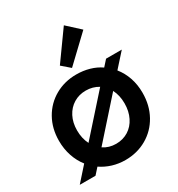

<svg xmlns="http://www.w3.org/2000/svg" viewBox="-188 -914 964 1042"><g transform="rotate(-30 294.0 -392.5)"><path d="M143.1 -37.6 109.4 0H10.7L89.4 -88.4Q62 -123 47.1 -167.5Q32.2 -211.9 32.2 -262.7Q32.2 -339.8 66.4 -400.4Q100.6 -460.9 160.2 -494.6Q219.7 -528.3 293 -528.3Q335.9 -528.3 374.5 -517.3Q413.1 -506.3 443.8 -484.9L476.6 -521.5H575.2L498 -435.5Q525.9 -400.9 540.8 -357.2Q555.7 -313.5 555.7 -262.7Q555.7 -184.1 521.5 -122.6Q487.3 -61 427.5 -26.6Q367.7 7.8 293.9 7.8Q252 7.8 213.6 -3.9Q175.3 -15.6 143.1 -37.6ZM442.4 -261.7Q442.4 -312 422.4 -350.6L214.4 -117.2Q249 -93.8 293.9 -93.8Q336.4 -93.8 370.4 -114.7Q404.3 -135.7 423.3 -174.1Q442.4 -212.4 442.4 -261.7ZM165.5 -173.3 372.6 -405.3Q337.4 -426.8 293.9 -426.8Q251.5 -426.8 217.8 -406.2Q184.1 -385.7 164.8 -348.4Q145.5 -311 145.5 -262.7Q145.5 -212.4 165.5 -173.3ZM240.7 -614.3 368.7 -793 448.7 -719.7 291.5 -570.3Z"/></g></svg>

Font: Reddit Sans Vanilla SemiBold
Style: Regular
Weight: 600
Designer: Stephen Hutchings
Foundry: Reddit
Version: Version 1.013